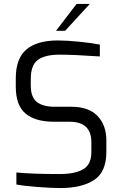

<svg xmlns="http://www.w3.org/2000/svg" viewBox="-20 -947 618 973"><path d="M63 -12V-73Q141 -65 283 -65Q359 -65 401 -89Q443 -113 443 -176V-226Q443 -330 333 -330H254Q159 -330 109.5 -371.5Q60 -413 60 -508V-550Q60 -651 114 -696.5Q168 -742 274 -742Q319 -742 382.5 -735.5Q446 -729 486 -721V-661Q351 -670 282 -670Q208 -670 172 -643.5Q136 -617 136 -547V-513Q136 -455 166.5 -430.5Q197 -406 257 -406H342Q429 -406 474 -359.5Q519 -313 519 -235V-178Q519 -75 456.5 -34.5Q394 6 286 6Q239 6 169.5 0.5Q100 -5 63 -12ZM368 -927H435L310 -791H264Z"/></svg>

Font: Exo
Style: Regular
Weight: 400
Designer: Natanael Gama
Foundry: Natanael Gama
Version: Version 1.500; ttfautohint (v1.6)